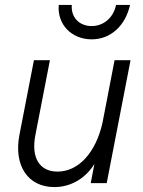

<svg xmlns="http://www.w3.org/2000/svg" viewBox="-20 -745 582 781"><path d="M201 16C269 16 328 -20 364 -78L349 0H414L511 -500H446L397 -246C370 -125 300 -47 214 -47C140 -47 106 -104 124 -196L183 -500H118L59 -196C35 -71 94 16 201 16ZM353 -585C430 -585 490 -640 509 -725H452C442 -674 402 -639 353 -639C302 -639 268 -675 272 -725H219C212 -647 270 -585 353 -585Z"/></svg>

Font: Uncut Sans Book Italic
Style: Regular
Weight: 350
Italic angle: -11°
Designer: Kasper Nordkvist
Foundry: UNCUT.wtf
Version: Version 1.304;Glyphs 3.2 (3246)